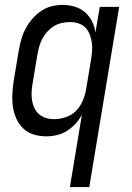

<svg xmlns="http://www.w3.org/2000/svg" viewBox="-20 -548 540 783"><path d="M265 215 314 -80Q303 -60 287.5 -43Q272 -26 252.5 -14Q233 -2 211.5 3Q190 8 169 8Q142 8 117.5 0.5Q93 -7 75 -24Q57 -41 46.5 -64.5Q36 -88 32.5 -113.5Q29 -139 30.5 -166Q32 -193 36 -219L56 -339Q60 -362 66 -384.5Q72 -407 83 -428.5Q94 -450 110 -469Q126 -488 146 -502Q166 -516 189 -522Q212 -528 235 -528Q260 -528 284 -521Q308 -514 326 -498.5Q344 -483 355 -461.5Q366 -440 369 -415L387 -520H466L344 215ZM200 -62Q223 -62 247.5 -70Q272 -78 289.5 -95.5Q307 -113 317 -136.5Q327 -160 331 -183L351 -303Q354 -321 355.5 -339Q357 -357 354.5 -374Q352 -391 346 -407Q340 -423 328.5 -435Q317 -447 300.5 -452.5Q284 -458 266 -458Q250 -458 233 -454.5Q216 -451 201 -442Q186 -433 174 -420Q162 -407 153.5 -391.5Q145 -376 140.5 -360Q136 -344 133 -328L113 -208Q110 -191 109 -173.5Q108 -156 110.5 -139.5Q113 -123 120 -108Q127 -93 139 -82.5Q151 -72 167 -67Q183 -62 200 -62Z"/></svg>

Font: Iosevka Custom
Style: Italic
Weight: 400
Italic angle: -9°
Monospace: yes
Designer: Belleve Invis
Foundry: Belleve Invis
Version: Version 30.3.3; ttfautohint (v1.8.3)